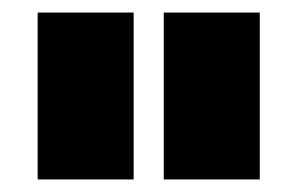

<svg xmlns="http://www.w3.org/2000/svg" viewBox="-20 -662 474 306"><path d="M40 -642H193V-376H40ZM241 -642H394V-376H241Z"/></svg>

Font: Teko Variable Light
Style: Regular
Weight: 300
Designer: Manushi Parikh, Jonny Pinhorn
Foundry: Indian Type Foundry
Version: Version 3.000